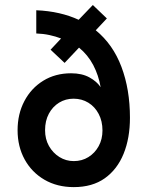

<svg xmlns="http://www.w3.org/2000/svg" viewBox="-20 -754 604 786"><path d="M282 12Q214 12 162 -18.2Q110 -48.5 81 -101.2Q52 -154 52 -221Q52 -287.5 79.8 -340.2Q107.5 -393 157 -423.5Q206.5 -454 271 -454Q315.5 -454 346 -437.2Q376.5 -420.5 392 -397Q383.5 -446 361.8 -487.5Q340 -529 303.5 -559L244.5 -496.5L187 -550.5L230 -596.5Q208 -605 182.5 -610.5Q157 -616 128.5 -617V-712Q178 -710 221.8 -700Q265.5 -690 302 -673L360 -733.5L417.5 -678.5L372 -630Q442.5 -572.5 477.2 -480.2Q512 -388 512 -272Q512 -188.5 486 -124.5Q460 -60.5 409 -24.2Q358 12 282 12ZM282 -94.5Q315.5 -94.5 342 -111Q368.5 -127.5 384 -155.8Q399.5 -184 399.5 -220Q399.5 -258 384 -287.5Q368.5 -317 341.8 -333.5Q315 -350 281 -350Q248.5 -350 222 -333.8Q195.5 -317.5 180 -288.5Q164.5 -259.5 164.5 -221Q164.5 -184.5 180.5 -156.2Q196.5 -128 223.2 -111.2Q250 -94.5 282 -94.5Z"/></svg>

Font: Overpass SemiBold
Style: Regular
Weight: 600
Designer: Delve Withrington, Dave Bailey, Thomas Jockin
Foundry: Delve Fonts LLC
Version: Version 4.000